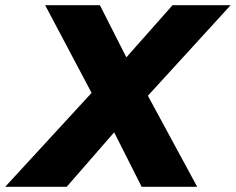

<svg xmlns="http://www.w3.org/2000/svg" viewBox="-77 -720 909 740"><path d="M812 -700 493 -351 683 0H469L363 -210L180 0H-57L276 -362L97 -700H308L410 -499L588 -700Z"/></svg>

Font: My Font
Style: Italic
Weight: 500
Designer: Julieta Ulanovsky
Foundry: Julieta Ulanovsky
Version: ""